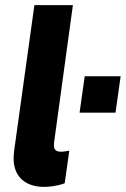

<svg xmlns="http://www.w3.org/2000/svg" viewBox="-20 -717 490 748"><path d="M151 11C169 11 199 9 232 -3L250 -130C240 -128 228 -126 217 -126C202 -126 190 -131 190 -151C190 -158 191 -168 193 -179L264 -697H114L35 -129C34 -119 33 -109 33 -100C33 -25 83 11 151 11ZM290 -278H430L450 -420H310Z"/></svg>

Font: HK Grotesk Black
Style: Italic
Weight: 900
Italic angle: -16°
Designer: Alfredo Marco Pradil
Foundry: Hanken Design Co.
Version: Version 3.001;FEAKit 1.0